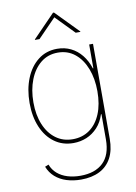

<svg xmlns="http://www.w3.org/2000/svg" viewBox="-104 -829 789 1111"><g transform="rotate(-10 290.5 -273.5)"><path d="M281.2 215.8Q235.4 215.8 196.5 203.6Q157.7 191.4 129.9 167Q102.1 142.6 87.9 106.4L109.4 97.7Q121.6 129.9 146.5 151.1Q171.4 172.4 205.8 182.9Q240.2 193.4 281.2 193.4Q366.7 193.4 414.3 148.2Q461.9 103 461.9 11.7V-136.7H459Q444.8 -91.3 416.5 -60.8Q388.2 -30.3 351.6 -15.1Q314.9 0 274.4 0Q210.4 0 163.1 -34.4Q115.7 -68.8 89.6 -130.1Q63.5 -191.4 63.5 -271.5Q63.5 -352.5 89.4 -416.3Q115.2 -480 162.6 -516.8Q210 -553.7 274.4 -553.7Q318.4 -553.7 354.7 -535.9Q391.1 -518.1 417.7 -484.9Q444.3 -451.7 459 -406.2H461.9V-545.9H484.4V11.7Q484.4 78.6 460 124.3Q435.5 169.9 389.9 192.9Q344.2 215.8 281.2 215.8ZM274.4 -22.5Q331.1 -22.5 373.3 -52.7Q415.5 -83 438.7 -138.9Q461.9 -194.8 461.9 -271.5Q461.9 -345.2 439.2 -404.1Q416.5 -462.9 374.5 -497.1Q332.5 -531.2 274.4 -531.2Q216.3 -531.2 174.1 -497.1Q131.8 -462.9 108.9 -404.1Q85.9 -345.2 85.9 -271.5Q85.9 -197.8 109.1 -141.6Q132.3 -85.4 174.6 -54Q216.8 -22.5 274.4 -22.5ZM184.1 -626.5H157.7V-629.4L287.6 -763.2H293.5L424.3 -629.4V-626.5H397L290.5 -735.8Z"/></g></svg>

Font: Inter Thin
Style: Regular
Weight: 250
Designer: Rasmus Andersson
Foundry: rsms
Version: Version 4.001;git-66647c0bb